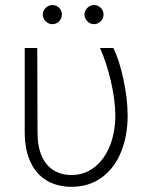

<svg xmlns="http://www.w3.org/2000/svg" viewBox="-20 -717 593 747"><path d="M125 -530.3 126 -201.2Q126 -146 142.8 -108.9Q159.7 -71.8 189.5 -54Q219.2 -36.1 257.8 -36.1Q308.6 -36.1 347.4 -66.4Q386.2 -96.7 407.5 -149.7Q428.7 -202.6 428.7 -268.6Q428.2 -328.6 411.4 -401.1Q394.5 -473.6 369.1 -530.3H420.9Q443.8 -484.9 460.2 -408.7Q476.6 -332.5 476.6 -266.6Q476.6 -189.5 451.4 -126.7Q426.3 -64 376.7 -27.1Q327.1 9.8 257.8 9.8Q203.6 9.8 162.6 -14.2Q121.6 -38.1 98.9 -85.9Q76.2 -133.8 76.2 -203.1V-530.3ZM146.5 -660.2Q146.5 -675.3 157.7 -686.3Q168.9 -697.3 183.6 -697.3Q199.7 -697.3 210.2 -686.5Q220.7 -675.8 220.7 -660.2Q220.7 -645 210 -634Q199.2 -623 183.6 -623Q168.9 -623 157.7 -634.3Q146.5 -645.5 146.5 -660.2ZM308.6 -660.2Q308.6 -675.3 319.8 -686.3Q331.1 -697.3 345.7 -697.3Q361.3 -697.3 372.1 -686.5Q382.8 -675.8 382.8 -660.2Q382.8 -645.5 371.8 -634.3Q360.8 -623 345.7 -623Q331.1 -623 319.8 -634.3Q308.6 -645.5 308.6 -660.2Z"/></svg>

Font: Pretendard ExtraLight
Style: Regular
Weight: 200
Designer: Base glyphs from Inter by Rasmus Andersson; Hangeul glyphs from Noto Sans CJK(Source Han Sans) by Jang Soo-young and Kan
Foundry: Kil Hyung-jin
Version: Version 1.309